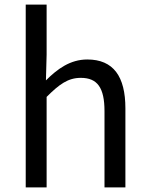

<svg xmlns="http://www.w3.org/2000/svg" viewBox="-20 -816 647 836"><path d="M92 0H183V-394C238 -449 276 -477 332 -477C404 -477 435 -434 435 -332V0H526V-344C526 -483 474 -557 360 -557C286 -557 230 -516 180 -466L183 -578V-796H92Z"/></svg>

Font: Squished Noto Sans CJK JP Regular
Style: Regular
Weight: 400
Designer: Ryoko NISHIZUKA (kana & ideographs); Paul D. Hunt (Latin, Greek & Cyrillic); Wenlong ZHANG (bopomofo); Sandoll Communica
Foundry: Adobe Systems Incorporated
Version: Version 1.004;PS 1.004;hotconv 1.0.82;makeotf.lib2.5.63406